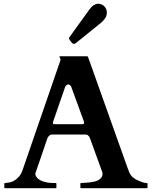

<svg xmlns="http://www.w3.org/2000/svg" viewBox="-20 -982 792 1002"><path d="M2.4 -22.9Q2.4 -26.9 6.3 -26.9Q15.6 -27.3 28.1 -29.5Q40.5 -31.7 53.5 -38.8Q66.4 -45.9 78.6 -59.8Q90.8 -73.7 99.1 -98.1L295.4 -667.5Q295.4 -667 295.7 -668Q295.9 -668.9 295.9 -669.9Q295.9 -673.3 293.2 -678.5Q290.5 -683.6 290.5 -686Q290.5 -688.5 292.5 -688.5H434.1Q435.1 -688 436.8 -687.5Q438.5 -687 439.5 -684.6L646 -105Q650.9 -91.3 655.3 -81.5Q659.7 -71.8 665.8 -64.2Q671.9 -56.6 681.2 -50.5Q690.4 -44.4 705.1 -38.1Q711.9 -34.7 723.6 -30.8Q735.4 -26.9 746.1 -26.9Q748.5 -26.9 749.3 -25.4Q750 -23.9 750 -22.5V-3.9Q750 -2.9 749.3 -1.5Q748.5 0 746.1 0H403.3Q400.9 0 400.1 -1.5Q399.4 -2.9 399.4 -3.9V-22.9Q399.4 -23.9 400.1 -25.4Q400.9 -26.9 403.3 -26.9Q405.3 -26.9 407.2 -27.1Q409.2 -27.3 410.2 -27.3Q415.5 -27.8 425.5 -28.3Q435.5 -28.8 447.3 -30Q459 -31.2 470.9 -33.9Q482.9 -36.6 492.7 -41.7Q502.4 -46.9 508.8 -55.2Q515.1 -63.5 515.1 -75.7Q515.1 -78.6 514.2 -82.5L450.2 -258.8Q449.7 -259.8 448.5 -263.2Q447.3 -266.6 444.6 -270.3Q441.9 -273.9 437.7 -276.9Q433.6 -279.8 427.7 -279.8H251.5Q245.1 -279.8 240.7 -276.9Q236.3 -273.9 233.4 -270.5Q230.5 -267.1 228.8 -263.7Q227.1 -260.3 227.1 -259.8Q211.4 -213.9 200.7 -182.4Q189.9 -150.9 182.9 -130.4Q175.8 -109.9 171.9 -98.6Q168 -87.4 166.3 -82.3Q164.6 -77.1 164.3 -75.9Q164.1 -74.7 164.1 -74.7Q164.1 -73.2 164.6 -71.5Q165 -69.8 165.5 -68.4Q169.4 -56.2 179.9 -48.1Q190.4 -40 204.1 -35.4Q217.8 -30.8 232.2 -28.8Q246.6 -26.9 257.8 -26.9H270.5Q272.9 -26.9 273.7 -25.4Q274.4 -23.9 274.4 -22.9V-3.9Q274.4 -2.9 273.7 -1.5Q272.9 0 270.5 0H6.3Q2.4 0 2.4 -3.9ZM258.3 -350.1Q257.3 -347.7 256.8 -345.2Q256.3 -342.8 256.3 -340.3Q256.3 -337.4 257.8 -335.7Q259.3 -334 263.7 -334H410.2Q415.5 -334 417.2 -336.2Q418.9 -338.4 418.9 -341.3Q418.9 -343.8 418.5 -345.7Q418 -347.7 417 -350.1L352.1 -528.3Q349.6 -535.2 344.7 -538.3Q339.8 -541.5 335.9 -541.5Q332 -541.5 327.1 -537.8Q322.3 -534.2 319.8 -527.8ZM344.2 -772.9Q342.8 -774.9 341.6 -776.9Q340.3 -778.8 340.3 -781.7Q340.3 -784.7 341.8 -786.6Q343.3 -788.6 344.2 -790.5L448.2 -934.6Q459 -949.2 470.2 -955.8Q481.4 -962.4 492.7 -962.4Q502 -962.4 510.3 -958.7Q518.6 -955.1 524.7 -948.7Q530.8 -942.4 534.2 -934.1Q537.6 -925.8 537.6 -916.5Q537.6 -898.4 527.8 -885.3Q518.1 -872.1 506.8 -862.8L375 -756.3Q372.1 -753.9 370.8 -753.7Q369.6 -753.4 366.2 -753.4Q361.8 -753.4 359.6 -754.6Q357.4 -755.9 355 -758.8Z"/></svg>

Font: Cardo
Style: Bold
Weight: 700
Designer: David J. Perry
Foundry: David J. Perry
Version: Version 1.0011